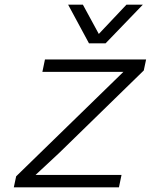

<svg xmlns="http://www.w3.org/2000/svg" viewBox="-20 -800 690 820"><path d="M49 -47 507 -493H161L172 -546H604L594 -499L235 -149L132 -53H499L488 0H39ZM334 -780 402 -655 520 -780H590L431 -615H360L271 -780Z"/></svg>

Font: Azeret Mono Light
Style: Italic
Weight: 300
Italic angle: -12°
Designer: Martin Vácha
Foundry: Displaay
Version: Version 1.000; Glyphs 3.0.3, build 3074